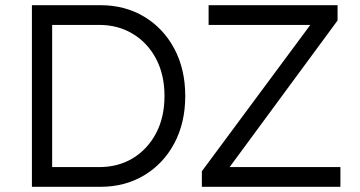

<svg xmlns="http://www.w3.org/2000/svg" viewBox="-20 -720 1386 740"><path d="M103 0V-700H367Q462 -700 536 -655.5Q610 -611 652 -532Q694 -453 694 -350Q694 -247 652 -168Q610 -89 536 -44.5Q462 0 367 0ZM362 -624H181V-76H362Q436 -76 492.5 -110.5Q549 -145 581.5 -206.5Q614 -268 614 -350Q614 -432 581.5 -493.5Q549 -555 492 -589.5Q435 -624 362 -624ZM758 0V-60L1176 -624H784V-700H1281V-641L865 -76H1292V0Z"/></svg>

Font: Lexend Deca Light
Style: Regular
Weight: 300
Designer: Bonnie Shaver-Troup, Thomas Jockin
Foundry: Lexend
Version: Version 1.008; ttfautohint (v1.8.4.7-5d5b)